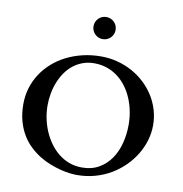

<svg xmlns="http://www.w3.org/2000/svg" viewBox="-100 -1039 1091 1145"><g transform="rotate(10 446.0 -467.0)"><path d="M440.4 12.7Q423.3 12.7 397.7 9.8Q372.1 6.8 341.6 -1Q311 -8.8 277.8 -21.5Q244.6 -34.2 212.6 -54Q180.7 -73.7 151.9 -100.8Q123 -127.9 101.3 -163.8Q79.6 -199.7 66.7 -245.6Q53.7 -291.5 53.7 -348.6Q53.7 -399.4 67.6 -445.8Q81.5 -492.2 107.4 -532.2Q133.3 -572.3 170.2 -605Q207 -637.7 252.4 -660.6Q297.9 -683.6 351.1 -696.3Q404.3 -709 462.9 -709Q513.7 -709 561.3 -696.5Q608.9 -684.1 650.4 -661.4Q691.9 -638.7 726.3 -606.9Q760.7 -575.2 785.6 -536.1Q810.5 -497.1 824.2 -451.9Q837.9 -406.7 837.9 -357.9Q837.9 -312 824.7 -266.8Q811.5 -221.7 786.6 -180.4Q761.7 -139.2 726.3 -104Q690.9 -68.8 647 -42.7Q603 -16.6 550.8 -2Q498.5 12.7 440.4 12.7ZM197.3 -366.7Q197.3 -327.1 205.3 -287.6Q213.4 -248 229 -211.4Q244.6 -174.8 267.6 -142.8Q290.5 -110.8 319.8 -87.2Q349.1 -63.5 385 -50Q420.9 -36.6 462.9 -36.6Q522 -36.6 565.4 -61.8Q608.9 -86.9 637.5 -128.4Q666 -169.9 679.9 -223.9Q693.8 -277.8 693.8 -335.4Q693.8 -377.4 685.8 -417.7Q677.7 -458 662.4 -494.4Q647 -530.8 624.3 -561.3Q601.6 -591.8 572 -614.3Q542.5 -636.7 506.6 -649.2Q470.7 -661.6 428.7 -661.6Q391.1 -661.6 359.4 -649.9Q327.6 -638.2 302 -617.9Q276.4 -597.7 256.8 -569.6Q237.3 -541.5 224.1 -508.8Q210.9 -476.1 204.1 -439.7Q197.3 -403.3 197.3 -366.7ZM385.3 -878.9Q385.3 -892.6 390.4 -904.8Q395.5 -917 404.8 -926.3Q414.1 -935.5 426 -940.7Q438 -945.8 452.1 -945.8Q465.8 -945.8 478 -940.7Q490.2 -935.5 499.5 -926.3Q508.8 -917 513.9 -904.8Q519 -892.6 519 -878.9Q519 -864.7 513.9 -852.8Q508.8 -840.8 499.5 -831.5Q490.2 -822.3 478 -817.1Q465.8 -812 452.1 -812Q438 -812 426 -817.1Q414.1 -822.3 404.8 -831.5Q395.5 -840.8 390.4 -852.8Q385.3 -864.7 385.3 -878.9Z"/></g></svg>

Font: Cardo
Style: Bold
Weight: 700
Designer: David J. Perry
Foundry: David J. Perry
Version: Version 1.0011